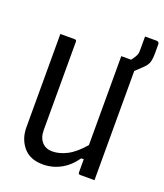

<svg xmlns="http://www.w3.org/2000/svg" viewBox="-155 -951 912 1069"><g transform="rotate(20 301.0 -416.0)"><path d="M226 16Q149 16 109.5 -31.5Q70 -79 70 -147V-700H155Q166 -700 166 -689V-166Q166 -121 189 -95.5Q212 -70 250 -70Q292 -70 337 -93Q382 -116 431 -173V-700H489Q493 -705 497 -710.5Q501 -716 507 -726Q513 -736 515.5 -744.5Q518 -753 518 -770V-848H586Q602 -848 602 -832V-780Q602 -743 595 -723.5Q588 -704 565 -683Q545 -664 527 -647V0H442Q431 0 431 -11V-89H416Q380 -37 331 -10.5Q282 16 226 16Z"/></g></svg>

Font: Recursive Mn Lnr St
Style: Regular
Weight: 400
Monospace: yes
Version: Version 1.079;hotconv 1.0.112;makeotfexe 2.5.65598; ttfautoh